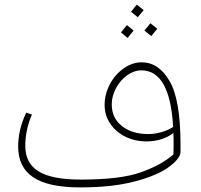

<svg xmlns="http://www.w3.org/2000/svg" viewBox="-20 -803 875 835"><path d="M765 -175V-141Q764 -114 715.5 -77.5Q667 -41 568.5 -14.5Q470 12 329 12Q190 12 124.5 -32Q59 -76 59 -165Q59 -240 94 -313L119 -305Q90 -239 90 -168Q90 -93 148 -57.5Q206 -22 332 -22Q503 -22 592 -53.5Q681 -85 734 -131Q735 -148 735 -180Q735 -211 734 -225Q712 -207 681.5 -197.5Q651 -188 617 -188Q567 -188 525.5 -208.5Q484 -229 459.5 -265Q435 -301 435 -347Q435 -394 458 -437Q481 -480 518.5 -506Q556 -532 596 -532Q670 -532 717.5 -450.5Q765 -369 765 -175ZM733 -251Q719 -497 595 -497Q563 -497 533.5 -476Q504 -455 485 -420.5Q466 -386 466 -349Q466 -290 510 -255Q554 -220 625 -220Q652 -220 681 -228Q710 -236 733 -251ZM605 -759 579 -728 550 -752 575 -783ZM664 -678 638 -646 608 -670 634 -702ZM561 -670 535 -638 506 -662 532 -694Z"/></svg>

Font: FiraGO UltraLight
Style: Italic
Weight: 200
Italic angle: -8°
Designer: bBox Type GmbH
Foundry: bBox Type GmbH
Version: Version 1.001